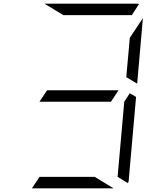

<svg xmlns="http://www.w3.org/2000/svg" viewBox="-20 -1020 856 1040"><path d="M581 -469H405H194L235 -531H411H622ZM493 -62 595 0H364H153L194 -62H370ZM683 -515 717 -495 677 -41Q677 -36 673 -28L617 -62L635 -265L653 -469ZM323 -938 221 -1000H452H720Q729 -1000 733 -998L694 -938H446ZM683 -815 754 -922 723 -567 664 -602 676 -735Z"/></svg>

Font: DSEG7 Modern Mini
Style: Light Italic
Weight: 300
Italic angle: -5°
Designer: Keshikan(Twitter:@keshinomi_88pro)
Version: Version 0.46